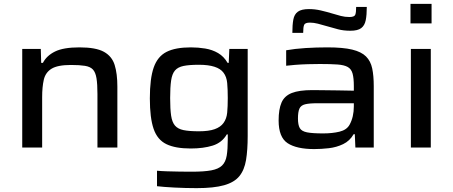

<svg xmlns="http://www.w3.org/2000/svg" viewBox="-20 -763 2345 993"><path d="M95 0V-510H191L193 -438H202Q221 -475 264.5 -496.5Q308 -518 391 -518Q476 -518 517.5 -495Q559 -472 573 -427Q587 -382 587 -315V0H484V-277Q484 -328 479 -358.5Q474 -389 460.5 -403.5Q447 -418 419.5 -422.5Q392 -427 347 -427Q278 -427 246.5 -407.5Q215 -388 206.5 -350.5Q198 -313 198 -261V0Z M997 210Q940 210 882 207Q824 204 792 200V120Q813 122 844.5 123Q876 124 910 124.5Q944 125 972 125Q1036 125 1073 118Q1110 111 1128.5 93Q1147 75 1152.5 42Q1158 9 1158 -42V-68H1153Q1128 -25 1080 -10Q1032 5 966 5Q887 5 840.5 -17.5Q794 -40 774.5 -96.5Q755 -153 755 -254Q755 -357 775 -414Q795 -471 841 -494.5Q887 -518 967 -518Q1005 -518 1041.5 -512Q1078 -506 1108 -488.5Q1138 -471 1157 -438H1163L1166 -510H1261V-60Q1261 13 1252.5 64.5Q1244 116 1218 148Q1192 180 1139 195Q1086 210 997 210ZM1009 -84Q1060 -84 1090.5 -95Q1121 -106 1136 -127Q1152 -149 1155 -180.5Q1158 -212 1158 -256Q1158 -301 1155 -333.5Q1152 -366 1136 -387Q1106 -428 1009 -428Q959 -428 929.5 -422Q900 -416 885 -398.5Q870 -381 865 -346.5Q860 -312 860 -256Q860 -199 865 -165Q870 -131 885 -113.5Q900 -96 929.5 -90Q959 -84 1009 -84Z M1605 8Q1514 8 1467.5 -22.5Q1421 -53 1421 -140Q1421 -198 1436 -232.5Q1451 -267 1489 -282Q1527 -297 1595 -297Q1610 -297 1647 -296.5Q1684 -296 1728.5 -295.5Q1773 -295 1810 -294V-318Q1810 -359 1803.5 -382.5Q1797 -406 1778.5 -416.5Q1760 -427 1725 -429.5Q1690 -432 1634 -432Q1606 -432 1571.5 -431Q1537 -430 1506 -427.5Q1475 -425 1460 -423V-503Q1505 -511 1560 -514.5Q1615 -518 1673 -518Q1754 -518 1801.5 -506.5Q1849 -495 1873 -471Q1897 -447 1905 -409Q1913 -371 1913 -317V0H1818L1815 -69H1809Q1789 -34 1754.5 -17.5Q1720 -1 1680.5 3.5Q1641 8 1605 8ZM1651 -73Q1699 -73 1736 -82Q1773 -91 1788 -118Q1810 -158 1810 -213V-229H1621Q1579 -229 1557.5 -223.5Q1536 -218 1528.5 -201Q1521 -184 1521 -150Q1521 -117 1530.5 -100.5Q1540 -84 1568 -78.5Q1596 -73 1651 -73ZM1492 -593Q1492 -634 1497 -661.5Q1502 -689 1520.5 -702.5Q1539 -716 1578 -716Q1609 -716 1639 -709Q1669 -702 1699 -693Q1722 -686 1743 -680.5Q1764 -675 1787 -675Q1812 -675 1817 -686Q1822 -697 1822 -727H1877Q1877 -686 1871.5 -658.5Q1866 -631 1848 -617.5Q1830 -604 1792 -604Q1757 -604 1728.5 -611.5Q1700 -619 1669 -628Q1646 -635 1624 -640.5Q1602 -646 1583 -646Q1558 -646 1553 -634.5Q1548 -623 1548 -593Z M2103 -642V-743H2212V-642ZM2105 0V-510H2208V0Z"/></svg>

Font: Saira Expanded Medium
Style: Regular
Weight: 500
Width: 7
Designer: Hector Gatti with collaboration of the Omnibus-Type team
Foundry: Omnibus-Type
Version: Version 1.100; ttfautohint (v1.8.3)